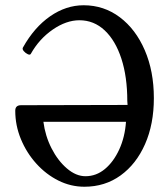

<svg xmlns="http://www.w3.org/2000/svg" viewBox="-20 -697 635 730"><path d="M301 13Q249 13 202 -10.5Q155 -34 118 -75Q81 -116 59.5 -168Q38 -220 38 -276Q38 -297 60 -297L465 -298Q465 -302 464.5 -306Q464 -310 464 -313Q464 -405 441.5 -474Q419 -543 378 -581.5Q337 -620 282 -620Q232 -620 180.5 -584.5Q129 -549 97 -492Q94 -487 85.5 -491Q77 -495 70.5 -502.5Q64 -510 67 -516Q110 -593 170.5 -635Q231 -677 298 -677Q375 -677 435.5 -631.5Q496 -586 530.5 -506Q565 -426 565 -324Q565 -225 531.5 -149Q498 -73 438.5 -30Q379 13 301 13ZM305 -27Q346 -27 379 -54.5Q412 -82 433.5 -129Q455 -176 459 -234H145Q152 -180 176 -133Q200 -86 234.5 -56.5Q269 -27 305 -27Z"/></svg>

Font: Junicode Two Beta Condensed Medium
Style: Regular
Weight: 500
Width: 3
Designer: Peter S. Baker
Foundry: Briery Creek Software
Version: Version 1.053; ttfautohint (v1.8.4)